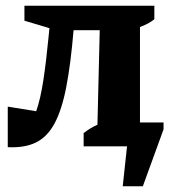

<svg xmlns="http://www.w3.org/2000/svg" viewBox="-20 -509 596 668"><path d="M7 3V-138L106 -122Q121 -165 131 -231Q141 -297 149 -381L152 -411L65 -437V-489H517V-442Q499 -427 467 -415V-83H549V-59L477 139H407L422 0H271V-46Q283 -55 294 -62Q305 -69 319 -75L327 -404H236Q226 -286 210.5 -206Q195 -126 169.5 -79Q144 -32 104.5 -13Q65 6 7 3Z"/></svg>

Font: Piazzolla
Style: Bold
Weight: 700
Designer: Juan Pablo del Peral
Foundry: Huerta Tipografica
Version: Version 1.330